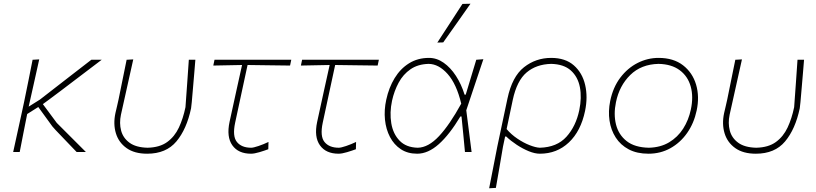

<svg xmlns="http://www.w3.org/2000/svg" viewBox="-20 -814 4370 1028"><path d="M50.5 0Q63 -56.5 74.2 -108.2Q85.5 -160 99 -221.5L109.5 -270.5Q122 -331.5 132.8 -384.8Q143.5 -438 154.5 -494L190 -496Q173 -420.5 158.8 -355.8Q144.5 -291 133.5 -243L194 -281Q286 -352.5 351 -402.8Q416 -453 469 -494H524.5Q500 -475.5 462.8 -447.2Q425.5 -419 384.5 -387.8Q343.5 -356.5 306 -328.2Q268.5 -300 242.2 -280.5Q216 -261 209.5 -256.5L284 -156L440 0H390.5Q374 -17 353 -39Q332 -61 311.8 -82Q291.5 -103 277.2 -118.2Q263 -133.5 260.5 -137L185 -241L125.5 -203.5Q114.5 -148.5 105 -100Q95.5 -51.5 85.5 0Z M768 9Q700 9 657.8 -21Q615.5 -51 600.5 -100.5Q585.5 -150 598 -208.5Q602.5 -229 607 -247Q611.5 -265 615 -282.5Q626.5 -339.5 636.8 -390Q647 -440.5 658 -494L693.5 -496Q673.5 -405.5 656.2 -328.5Q639 -251.5 627.5 -199.5Q618 -154.5 628.5 -114.8Q639 -75 673.5 -49.8Q708 -24.5 770 -23Q835 -24.5 875 -53.5Q915 -82.5 937.8 -131Q960.5 -179.5 973 -240Q977.5 -303 982.5 -371.5Q987.5 -440 991 -494H1026Q1024 -465.5 1020.2 -423.2Q1016.5 -381 1013 -339Q1009.5 -297 1006.8 -267.5Q1004 -238 1003 -234Q979.5 -122.5 924.5 -56.8Q869.5 9 768 9Z M1324 9Q1256 9 1224 -36Q1192 -81 1209 -161Q1229.5 -256.5 1247.2 -335.8Q1265 -415 1276 -466L1122 -463L1128.5 -494H1539.5L1533 -463Q1474 -464 1415.2 -464.5Q1356.5 -465 1305.5 -466Q1289 -388.5 1272.2 -311.5Q1255.5 -234.5 1239 -157Q1223.5 -84.5 1248.5 -53.8Q1273.5 -23 1325 -23Q1336.5 -23 1364 -32.2Q1391.5 -41.5 1417.5 -54L1416.5 -15Q1396.5 -7.5 1369 0.8Q1341.5 9 1324 9Z M1793 9Q1725 9 1693 -36Q1661 -81 1678 -161Q1698.5 -256.5 1716.2 -335.8Q1734 -415 1745 -466L1591 -463L1597.5 -494H2008.5L2002 -463Q1943 -464 1884.2 -464.5Q1825.5 -465 1774.5 -466Q1758 -388.5 1741.2 -311.5Q1724.5 -234.5 1708 -157Q1692.5 -84.5 1717.5 -53.8Q1742.5 -23 1794 -23Q1805.5 -23 1833 -32.2Q1860.5 -41.5 1886.5 -54L1885.5 -15Q1865.5 -7.5 1838 0.8Q1810.5 9 1793 9Z M2213.5 9Q2162.5 9 2126 -15.2Q2089.5 -39.5 2068 -80.5Q2046.5 -121.5 2041.2 -173.2Q2036 -225 2048 -280Q2062 -345 2092.8 -395.5Q2123.5 -446 2170 -475Q2216.5 -504 2277 -504Q2318.5 -504 2355.2 -478.2Q2392 -452.5 2421 -408Q2450 -363.5 2467.5 -307H2473.5Q2489.5 -360.5 2504 -408Q2518.5 -455.5 2530 -494L2568 -497Q2545 -428.5 2521.2 -357.2Q2497.5 -286 2476.5 -223.5Q2483.5 -168 2490.8 -111.5Q2498 -55 2505 0H2469.5Q2465 -47.5 2460.5 -94.8Q2456 -142 2451 -190.5H2445Q2387 -93.5 2329.5 -42.2Q2272 9 2213.5 9ZM2216.5 -23Q2273.5 -24 2330.5 -85Q2387.5 -146 2449.5 -259Q2424.5 -364 2376.8 -417.8Q2329 -471.5 2275 -472Q2217.5 -470.5 2178 -443.2Q2138.5 -416 2114.5 -371.5Q2090.5 -327 2079 -274.5Q2065.5 -211 2075 -154Q2084.5 -97 2119.5 -60.8Q2154.5 -24.5 2216.5 -23ZM2321.5 -586Q2356 -639 2389.5 -690.5Q2423 -742 2456 -793L2499 -794Q2462.5 -742 2426.2 -690.5Q2390 -639 2353 -587Z M2599 194Q2610 137.5 2620.5 84.2Q2631 31 2642.5 -28.5L2697 -286Q2722 -404 2785.5 -454Q2849 -504 2931 -504Q3007 -504 3052.5 -464Q3098 -424 3113 -359.2Q3128 -294.5 3112.5 -220Q3090 -112 3026 -51.5Q2962 9 2870.5 9Q2844 9 2811.5 -4.2Q2779 -17.5 2747 -38.5Q2715 -59.5 2690.5 -83H2684.5L2673 -28.5Q2663 30.5 2654 83Q2645 135.5 2635 192ZM2870.5 -23Q2962 -25.5 3012.8 -81.8Q3063.5 -138 3081.5 -224Q3095.5 -291.5 3084.8 -347.2Q3074 -403 3036.2 -436.8Q2998.5 -470.5 2931 -472Q2851.5 -470 2799.5 -426Q2747.5 -382 2725.5 -279.5L2692.5 -123Q2717 -94 2750 -71.8Q2783 -49.5 2815.5 -36.8Q2848 -24 2870.5 -23Z M3452 9Q3390.5 9 3346.5 -14.2Q3302.5 -37.5 3276.8 -77.5Q3251 -117.5 3243.5 -168Q3236 -218.5 3247 -273Q3262 -346.5 3301.2 -398.2Q3340.5 -450 3394 -477Q3447.5 -504 3506 -504Q3586 -504 3637 -464.5Q3688 -425 3707 -360.8Q3726 -296.5 3710 -222Q3695.5 -154 3659 -102Q3622.5 -50 3569.5 -20.5Q3516.5 9 3452 9ZM3454 -23Q3516.5 -24.5 3562.5 -52Q3608.5 -79.5 3637.8 -125.2Q3667 -171 3679 -228Q3693.5 -296 3678.2 -350.8Q3663 -405.5 3619.5 -438Q3576 -470.5 3506 -472Q3413 -470 3354.5 -412.5Q3296 -355 3278 -267Q3264.5 -202.5 3278.2 -147.5Q3292 -92.5 3335.2 -58.5Q3378.5 -24.5 3454 -23Z M4027 9Q3959 9 3916.8 -21Q3874.5 -51 3859.5 -100.5Q3844.5 -150 3857 -208.5Q3861.5 -229 3866 -247Q3870.5 -265 3874 -282.5Q3885.5 -339.5 3895.8 -390Q3906 -440.5 3917 -494L3952.5 -496Q3932.5 -405.5 3915.2 -328.5Q3898 -251.5 3886.5 -199.5Q3877 -154.5 3887.5 -114.8Q3898 -75 3932.5 -49.8Q3967 -24.5 4029 -23Q4094 -24.5 4134 -53.5Q4174 -82.5 4196.8 -131Q4219.5 -179.5 4232 -240Q4236.5 -303 4241.5 -371.5Q4246.5 -440 4250 -494H4285Q4283 -465.5 4279.2 -423.2Q4275.5 -381 4272 -339Q4268.5 -297 4265.8 -267.5Q4263 -238 4262 -234Q4238.5 -122.5 4183.5 -56.8Q4128.5 9 4027 9Z"/></svg>

Font: Commissioner Loud Thin
Style: Italic
Weight: 100
Italic angle: -12°
Designer: Kostas Bartsokas
Foundry: Kostas Bartsokas
Version: Version 1.000; ttfautohint (v1.8.3)